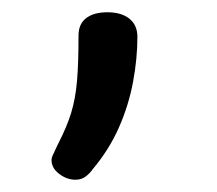

<svg xmlns="http://www.w3.org/2000/svg" viewBox="-20 -104 353 313"><path d="M103 189Q89 189 76.5 179.5Q64 170 64 157Q64 153 67 147Q70 141 74 132Q89 103 96 80Q103 57 105.5 28.5Q108 0 108 -46Q108 -65 120.5 -74.5Q133 -84 155 -84Q178 -84 191 -73.5Q204 -63 204 -44Q204 -9 197 29Q190 67 174 103.5Q158 140 131 172Q127 178 120 183.5Q113 189 103 189Z"/></svg>

Font: Playwrite GB S
Style: Regular
Weight: 400
Designer: Veronika Burian, José Scaglione
Foundry: TypeTogether
Version: Version 1.000